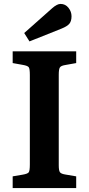

<svg xmlns="http://www.w3.org/2000/svg" viewBox="-20 -963 455 983"><path d="M130.9 -751 104 -793.9 247.1 -920.9Q272 -942.9 290 -942.9Q314.9 -942.9 330.6 -923.1Q346.2 -903.3 346.2 -879.9Q346.2 -854.5 335 -841.3Q323.7 -828.1 295.9 -816.9ZM44.9 0V-60.1L96.2 -68.8Q122.1 -73.2 127.4 -81.3Q132.8 -89.4 132.8 -121.1V-579.1Q132.8 -610.4 127.4 -618.4Q122.1 -626.5 96.2 -630.9L44.9 -640.1V-700.2H370.1V-640.1L313 -629.9Q292 -626.5 286.4 -617.4Q280.8 -608.4 280.8 -580.1V-117.2Q280.8 -90.8 286.4 -82Q292 -73.2 313 -69.8L370.1 -60.1V0Z"/></svg>

Font: Literata Book
Style: Bold
Weight: 700
Designer: Latin by Veronika Burian and Jose Scaglione. Greek by Irene Vlachou. Cyrillic by Vera Evstafieva
Foundry: TypeTogether
Version: Version 2.003;PS 002.003;hotconv 1.0.88;makeotf.lib2.5.64775